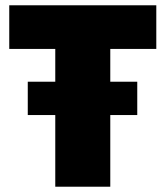

<svg xmlns="http://www.w3.org/2000/svg" viewBox="-20 -706 626 726"><path d="M397 -521V-397H499V-271H397V0H189V-271H85V-397H189V-521H15V-686H571V-521Z"/></svg>

Font: Chivo Black
Style: Regular
Weight: 900
Designer: Hector Gatti
Foundry: Omnibus-Type
Version: Version 1.007